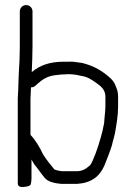

<svg xmlns="http://www.w3.org/2000/svg" viewBox="-20 -728 535 756"><path d="M391 -257C391 -240.4 386.3 -229.1 384 -214C374.8 -177.2 360.5 -129.7 345 -96C340.2 -85.5 335.9 -75.9 328 -72C319 -63 302.3 -54 284 -54H222C211 -55.6 202.5 -57.4 194 -61C179.9 -77.9 160.5 -101.9 149 -121C137.9 -146 118.2 -178.8 100 -197V-340C100.7 -354 101.3 -368.7 102 -384C109.3 -384 115.3 -386.3 120 -391L130 -400C148.5 -416.2 168.1 -428.7 198 -432L216 -434C220.7 -434.7 225.7 -435 231 -435C238.3 -435 245.3 -435.3 252 -436C262.9 -436 273.1 -434.3 282 -433L296 -430C324.5 -425.9 338.8 -415.8 359 -401.5C375.8 -389.6 395 -375.7 395 -348V-309.5C395 -293.9 392.2 -273.1 391 -257ZM83 -708C69.3 -708 58 -697.1 58 -683V-546C58 -509.6 56.5 -473.2 54 -439C54 -431 53.7 -423 53 -415C53 -390 51.1 -365.2 50 -341V-6C50 2 54.2 6.7 62.5 8C73.8 9.8 99.1 5.7 101 -2C103 -10 104 -18 104 -26V-100C104 -99.3 104.3 -98.7 105 -98C108.3 -92 111.7 -86.3 115 -81C128.2 -65.6 141.9 -44.2 155 -29C167.5 -12.3 195.2 -6.2 221 -4H284C340.7 -7.8 372.6 -33.9 391 -76C396.9 -89.9 417.3 -142.4 421 -157C424.3 -173.5 429.5 -187.6 433 -205C438.2 -236.2 445 -271.8 445 -308V-348C445 -356 444 -364 442 -372C434.3 -392.5 432.7 -402.3 416 -419C384.7 -447.9 351.3 -468.2 304 -480L290 -482C278.1 -483.5 265.2 -486.3 250 -485H231C175 -485 135.7 -470.3 105 -444C106.4 -476.5 108 -512.4 108 -546V-683C108 -697.1 96.7 -708 83 -708Z"/></svg>

Font: HoneyBee
Style: Book
Weight: 300
Foundry: Cannot Into Space Fonts
Version: Version 0.89